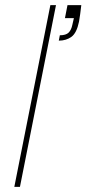

<svg xmlns="http://www.w3.org/2000/svg" viewBox="-20 -731 338 751"><path d="M298 -711Q296 -691 293.5 -675Q291 -659 289 -646Q280 -602 259.5 -587Q239 -572 210 -572L214 -593Q238 -593 248.5 -603.5Q259 -614 263 -634L269 -660H234L244 -711ZM177 -711H199L58 0H36Z"/></svg>

Font: Albert Sans Thin
Style: Italic
Weight: 250
Italic angle: -11.25°
Designer: Andreas Rasmussen
Foundry: a.Foundry
Version: Version 1.025